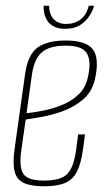

<svg xmlns="http://www.w3.org/2000/svg" viewBox="-20 -644 376 673"><path d="M134 9Q89 9 64 -2.5Q39 -14 31.5 -42Q24 -70 31 -121L68 -385Q78 -454 112.5 -478Q147 -502 210 -502Q282 -502 305.5 -471Q329 -440 313 -367Q303 -323 272.5 -296.5Q242 -270 203 -255.5Q164 -241 127.5 -234.5Q91 -228 70 -225L55 -120Q46 -59 61.5 -35Q77 -11 135 -11Q194 -11 216.5 -35Q239 -59 247 -120L254 -173H278L271 -121Q264 -70 249.5 -42Q235 -14 207.5 -2.5Q180 9 134 9ZM73 -247Q99 -250 132.5 -256.5Q166 -263 198.5 -276.5Q231 -290 255 -312.5Q279 -335 287 -369Q301 -425 286 -454.5Q271 -484 211 -484Q154 -484 127 -461Q100 -438 92 -383ZM209 -543Q185 -543 169.5 -551Q154 -559 146 -571.5Q138 -584 135 -598Q132 -612 133 -624H152Q153 -592 169 -576Q185 -560 212 -560Q241 -560 262 -575.5Q283 -591 291 -624H310Q306 -608 294 -589Q282 -570 261.5 -556.5Q241 -543 209 -543Z"/></svg>

Font: Alumni Sans Thin
Style: Italic
Weight: 100
Italic angle: -8°
Designer: Robert E. Leuschke
Foundry: Robert E. Leuschke
Version: Version 1.016